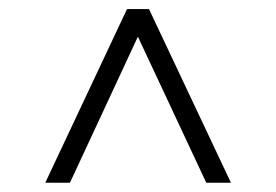

<svg xmlns="http://www.w3.org/2000/svg" viewBox="-20 -727 610 424"><path d="M435.5 -323.5 284.5 -646 134.5 -323.5H80L260.5 -707H309L490 -323.5Z"/></svg>

Font: Newsreader 6pt Light
Style: Regular
Weight: 300
Designer: Hugues Gentile
Foundry: Production Type
Version: Version 1.003; ttfautohint (v1.8.3)